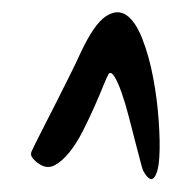

<svg xmlns="http://www.w3.org/2000/svg" viewBox="-20 -637 294 306"><path d="M208 -365.2Q207 -367.2 203.6 -380.4Q200.2 -393.6 195.3 -412.1Q190.4 -430.7 185.1 -451.7Q179.7 -472.7 173.8 -489.3Q168 -505.9 162.6 -514.6Q157.2 -523.4 153.3 -519.5Q150.4 -514.6 144.5 -500Q138.7 -485.4 130.4 -466.8Q122.1 -448.2 112.3 -428.7Q102.5 -409.2 90.8 -394.5Q79.1 -379.9 66.9 -373.5Q54.7 -367.2 42 -376Q37.1 -378.9 32.2 -384.8Q27.3 -390.6 31.2 -397.5Q35.2 -406.2 46.4 -428.2Q57.6 -450.2 70.3 -475.1Q83 -500 93.8 -522Q104.5 -543.9 108.4 -552.7Q129.9 -598.6 148.4 -610.8Q167 -623 181.6 -612.8Q196.3 -602.5 207 -574.7Q217.8 -546.9 224.1 -513.2Q230.5 -479.5 232.9 -444.8Q235.4 -410.2 233.9 -386.2Q232.4 -362.3 225.6 -354Q218.8 -345.7 208 -365.2Z"/></svg>

Font: Nothing You Could Do
Style: Regular
Weight: 400
Version: Version 1.005